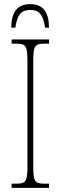

<svg xmlns="http://www.w3.org/2000/svg" viewBox="-20 -904 293 924"><path d="M34 -771H54C63 -835 83 -856 126 -856C167 -856 187 -837 197 -771H216C215 -844 189 -884 126 -884C62 -884 35 -845 34 -771ZM36 0H216V-20H196C146 -20 140 -31 140 -108V-606C140 -683 146 -694 196 -694H216V-714H36V-694H56C106 -694 112 -683 112 -606V-108C112 -31 106 -20 56 -20H36Z"/></svg>

Font: Noto Serif ExtraCondensed Thin
Style: Regular
Weight: 100
Width: 2
Designer: Monotype Design Team
Foundry: Monotype Imaging Inc.
Version: Version 2.013